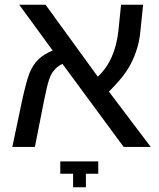

<svg xmlns="http://www.w3.org/2000/svg" viewBox="-20 -619 668 809"><path d="M202 -406 61 -599H172L392 -296Q465 -363 479 -490L490 -599H583L572 -492Q568 -442 552 -398Q537 -355 512.5 -318.5Q488 -282 439 -233L615 0H501L243 -350Q221 -339 209 -324Q196 -310 187 -284Q178 -258 166 -197L127 0H32L73 -195Q91 -277 105 -313Q120 -348 142.5 -369.5Q165 -391 202 -406ZM342 170H288V113H234V61H394V113H342Z"/></svg>

Font: Libra Sans
Style: Regular
Weight: 400
Foundry: Context Ltd
Version: Version 1.002